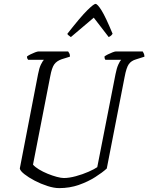

<svg xmlns="http://www.w3.org/2000/svg" viewBox="-20 -969 764 989"><path d="M285 0Q258 0 224 -11Q190 -22 158.5 -38.5Q127 -55 105.5 -72Q84 -89 82 -101L176 -587Q182 -619 191 -637Q200 -655 206 -661H125Q123 -663 121 -667Q119 -671 119 -678Q125 -683 137 -689Q149 -695 161 -699.5Q173 -704 179 -704H331Q334 -700 337.5 -693.5Q341 -687 340 -677L298 -664Q272 -655 259.5 -637.5Q247 -620 239 -577L150 -121Q160 -109 180.5 -96.5Q201 -84 225.5 -74Q250 -64 272.5 -58Q295 -52 309 -52Q336 -52 371 -61.5Q406 -71 436.5 -84.5Q467 -98 481 -108L575 -587Q581 -618 589.5 -636.5Q598 -655 604 -661H523Q518 -667 518 -678Q524 -683 536 -689Q548 -695 560 -699.5Q572 -704 577 -704H715Q717 -701 720.5 -694Q724 -687 724 -677L680 -663Q656 -656 643.5 -638.5Q631 -621 622 -573L530 -101Q507 -80 470 -56.5Q433 -33 386 -16.5Q339 0 285 0ZM345 -778Q338 -783 332.5 -787.5Q327 -792 327 -795Q395 -882 429 -915.5Q463 -949 472 -949Q482 -949 503 -915.5Q524 -882 560 -795Q558 -792 554 -787.5Q550 -783 540 -778L463 -878Z"/></svg>

Font: Texturina 72pt 72pt ExtraLight
Style: Italic
Weight: 200
Italic angle: -11°
Designer: Guillermo Torres Carreño
Foundry: Omnibus-Type
Version: Version 1.002; ttfautohint (v1.8.3)